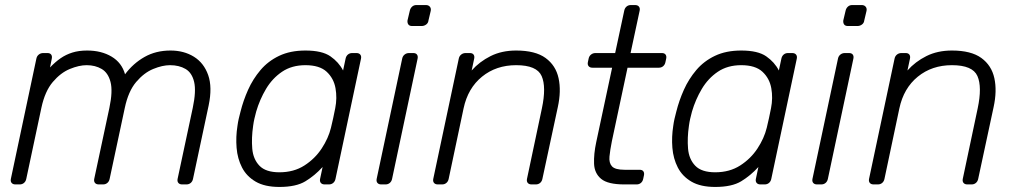

<svg xmlns="http://www.w3.org/2000/svg" viewBox="-20 -730 4027 760"><path d="M41 0Q31 0 26 -6Q21 -12 23 -22L124 -498Q126 -508 133.5 -514Q141 -520 151 -520H168Q178 -520 182.5 -514Q187 -508 185 -498L178 -463Q199 -485 220 -499.5Q241 -514 266.5 -522Q292 -530 325 -530Q381 -530 421.5 -506Q462 -482 475 -436Q507 -479 552 -504.5Q597 -530 655 -530Q708 -530 747.5 -505.5Q787 -481 804 -433Q821 -385 806 -313L744 -22Q742 -12 735 -6Q728 0 718 0H701Q691 0 686 -6Q681 -12 683 -22L743 -303Q757 -369 748.5 -405.5Q740 -442 714.5 -457Q689 -472 653 -472Q623 -472 586.5 -457Q550 -442 519 -405.5Q488 -369 474 -303L414 -22Q412 -12 405 -6Q398 0 388 0H371Q361 0 356 -6Q351 -12 353 -22L413 -303Q427 -369 417.5 -405.5Q408 -442 382.5 -457Q357 -472 323 -472Q293 -472 256.5 -457Q220 -442 189 -405.5Q158 -369 144 -304L84 -22Q82 -12 75 -6Q68 0 58 0Z M1086 10Q1028 10 992 -11Q956 -32 938 -67Q920 -102 916.5 -145Q913 -188 920 -232Q922 -247 925 -260Q928 -273 932 -288Q943 -332 962 -374.5Q981 -417 1011 -452.5Q1041 -488 1085 -509Q1129 -530 1189 -530Q1255 -530 1288 -507Q1321 -484 1338 -451L1348 -498Q1350 -508 1357 -514Q1364 -520 1374 -520H1391Q1401 -520 1406 -514Q1411 -508 1409 -498L1308 -22Q1306 -12 1299 -6Q1292 0 1282 0H1265Q1255 0 1250 -6Q1245 -12 1247 -22L1257 -69Q1226 -35 1189 -12.5Q1152 10 1086 10ZM1086 -48Q1143 -48 1185 -75Q1227 -102 1253.5 -142.5Q1280 -183 1290 -224Q1294 -239 1299 -263Q1304 -287 1307 -302Q1315 -342 1308 -381Q1301 -420 1273 -446Q1245 -472 1189 -472Q1135 -472 1096.5 -446Q1058 -420 1033 -378Q1008 -336 994 -288Q990 -273 987 -260Q984 -247 982 -232Q975 -184 978.5 -142Q982 -100 1007 -74Q1032 -48 1086 -48Z M1489 0Q1479 0 1474 -6Q1469 -12 1471 -22L1572 -498Q1574 -508 1581.5 -514Q1589 -520 1599 -520H1616Q1626 -520 1630.5 -514Q1635 -508 1633 -498L1532 -22Q1530 -12 1523 -6Q1516 0 1506 0ZM1611 -627Q1601 -627 1596.5 -633Q1592 -639 1593 -649L1602 -687Q1604 -697 1611 -703.5Q1618 -710 1628 -710H1666Q1676 -710 1681.5 -703.5Q1687 -697 1685 -687L1676 -649Q1675 -639 1667 -633Q1659 -627 1649 -627Z M1713 0Q1703 0 1698 -6Q1693 -12 1695 -22L1796 -498Q1798 -508 1805.5 -514Q1813 -520 1823 -520H1840Q1850 -520 1854.5 -514Q1859 -508 1857 -498L1847 -451Q1878 -486 1922 -508Q1966 -530 2023 -530Q2099 -530 2139.5 -500.5Q2180 -471 2191 -420.5Q2202 -370 2188 -306L2127 -22Q2125 -12 2118 -6Q2111 0 2101 0H2084Q2074 0 2069 -6Q2064 -12 2066 -22L2125 -301Q2143 -386 2124 -429Q2105 -472 2023 -472Q1944 -472 1888 -426.5Q1832 -381 1815 -301L1756 -22Q1754 -12 1747 -6Q1740 0 1730 0Z M2451 0Q2386 0 2359.5 -22Q2333 -44 2331.5 -82Q2330 -120 2340 -167L2403 -462H2325Q2315 -462 2310 -468Q2305 -474 2307 -484L2310 -498Q2312 -508 2319.5 -514Q2327 -520 2337 -520H2415L2451 -688Q2453 -698 2460 -704Q2467 -710 2477 -710H2494Q2504 -710 2509 -704Q2514 -698 2512 -688L2476 -520H2600Q2610 -520 2614.5 -514Q2619 -508 2617 -498L2614 -484Q2612 -474 2605 -468Q2598 -462 2588 -462H2464L2402 -171Q2395 -136 2392.5 -110.5Q2390 -85 2402.5 -71.5Q2415 -58 2452 -58H2512Q2522 -58 2526.5 -52Q2531 -46 2529 -36L2526 -22Q2524 -12 2517 -6Q2510 0 2500 0Z M2811 10Q2753 10 2717 -11Q2681 -32 2663 -67Q2645 -102 2641.5 -145Q2638 -188 2645 -232Q2647 -247 2650 -260Q2653 -273 2657 -288Q2668 -332 2687 -374.5Q2706 -417 2736 -452.5Q2766 -488 2810 -509Q2854 -530 2914 -530Q2980 -530 3013 -507Q3046 -484 3063 -451L3073 -498Q3075 -508 3082 -514Q3089 -520 3099 -520H3116Q3126 -520 3131 -514Q3136 -508 3134 -498L3033 -22Q3031 -12 3024 -6Q3017 0 3007 0H2990Q2980 0 2975 -6Q2970 -12 2972 -22L2982 -69Q2951 -35 2914 -12.5Q2877 10 2811 10ZM2811 -48Q2868 -48 2910 -75Q2952 -102 2978.5 -142.5Q3005 -183 3015 -224Q3019 -239 3024 -263Q3029 -287 3032 -302Q3040 -342 3033 -381Q3026 -420 2998 -446Q2970 -472 2914 -472Q2860 -472 2821.5 -446Q2783 -420 2758 -378Q2733 -336 2719 -288Q2715 -273 2712 -260Q2709 -247 2707 -232Q2700 -184 2703.5 -142Q2707 -100 2732 -74Q2757 -48 2811 -48Z M3214 0Q3204 0 3199 -6Q3194 -12 3196 -22L3297 -498Q3299 -508 3306.5 -514Q3314 -520 3324 -520H3341Q3351 -520 3355.5 -514Q3360 -508 3358 -498L3257 -22Q3255 -12 3248 -6Q3241 0 3231 0ZM3336 -627Q3326 -627 3321.5 -633Q3317 -639 3318 -649L3327 -687Q3329 -697 3336 -703.5Q3343 -710 3353 -710H3391Q3401 -710 3406.5 -703.5Q3412 -697 3410 -687L3401 -649Q3400 -639 3392 -633Q3384 -627 3374 -627Z M3438 0Q3428 0 3423 -6Q3418 -12 3420 -22L3521 -498Q3523 -508 3530.5 -514Q3538 -520 3548 -520H3565Q3575 -520 3579.5 -514Q3584 -508 3582 -498L3572 -451Q3603 -486 3647 -508Q3691 -530 3748 -530Q3824 -530 3864.5 -500.5Q3905 -471 3916 -420.5Q3927 -370 3913 -306L3852 -22Q3850 -12 3843 -6Q3836 0 3826 0H3809Q3799 0 3794 -6Q3789 -12 3791 -22L3850 -301Q3868 -386 3849 -429Q3830 -472 3748 -472Q3669 -472 3613 -426.5Q3557 -381 3540 -301L3481 -22Q3479 -12 3472 -6Q3465 0 3455 0Z"/></svg>

Font: Rubik Light
Style: Italic
Weight: 300
Italic angle: -12°
Designer: Hubert and Fischer
Foundry: Hubert and Fischer
Version: Version 2.300;gftools[0.9.30]